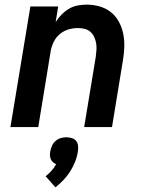

<svg xmlns="http://www.w3.org/2000/svg" viewBox="-20 -548 640 828"><path d="M25 0 111 -520H231L220 -453Q231 -470 245.5 -485Q260 -500 278 -510.5Q296 -521 315.5 -524.5Q335 -528 354 -528Q383 -528 410.5 -520Q438 -512 459 -495Q480 -478 493 -453.5Q506 -429 511.5 -402Q517 -375 516 -345.5Q515 -316 510 -287L463 0H343L393 -303Q395 -318 396 -333Q397 -348 394.5 -362Q392 -376 386 -389Q380 -402 369.5 -411Q359 -420 345 -423.5Q331 -427 316 -427Q295 -427 275 -421Q255 -415 238.5 -401.5Q222 -388 212.5 -369Q203 -350 199 -330L145 0ZM219 260 177 212Q191 201 202.5 188Q214 175 222 160Q215 157 208.5 151.5Q202 146 199 138.5Q196 131 195.5 122Q195 113 197 104Q199 92 204.5 80Q210 68 220 59.5Q230 51 242 47.5Q254 44 266 44Q278 44 289.5 47.5Q301 51 308 59.5Q315 68 316.5 80Q318 92 316 104Q313 126 304.5 148Q296 170 283.5 190Q271 210 254.5 227.5Q238 245 219 260Z"/></svg>

Font: Zed Sans Extended
Style: Bold Italic
Weight: 700
Width: 7
Italic angle: -9°
Designer: Belleve Invis
Foundry: Belleve Invis
Version: Version 1.0.0; ttfautohint (v1.8.4)